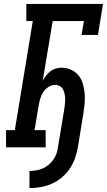

<svg xmlns="http://www.w3.org/2000/svg" viewBox="-20 -755 548 984"><path d="M131 209V121Q147 121 164 118.5Q181 116 197.5 109Q214 102 228 90.5Q242 79 252.5 64.5Q263 50 269 33.5Q275 17 277 0Q285 -48 293 -96.5Q301 -145 309 -193Q311 -206 312.5 -219Q314 -232 314 -245.5Q314 -259 311.5 -271.5Q309 -284 303.5 -295.5Q298 -307 287 -313.5Q276 -320 263 -320Q246 -320 229.5 -310Q213 -300 203 -285Q193 -270 187.5 -253Q182 -236 179 -219L157 -88H214V0H11V-88H56L148 -647H115V-735H508L482 -576H398L410 -647H250L199 -342Q207 -356 217 -368.5Q227 -381 239.5 -390.5Q252 -400 267 -404Q282 -408 297 -408Q322 -408 344.5 -397.5Q367 -387 382 -369Q397 -351 404 -327.5Q411 -304 413.5 -279.5Q416 -255 414 -229.5Q412 -204 408 -178L379 0Q374 29 364 57Q354 85 337 110Q320 135 296 155Q272 175 244.5 187Q217 199 188 204Q159 209 131 209Z"/></svg>

Font: Iosevka Curly Slab SmBdObl
Style: Regular
Weight: 600
Italic angle: -9°
Monospace: yes
Designer: Belleve Invis
Foundry: Belleve Invis
Version: Version 11.0.0; ttfautohint (v1.8.3)